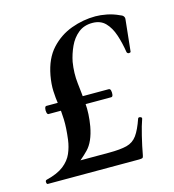

<svg xmlns="http://www.w3.org/2000/svg" viewBox="-90 -548 558 616"><g transform="rotate(-15 189.0 -240.0)"><path d="M-5 0Q-9 0 -9.5 -6.5Q-10 -13 -5 -14Q32 -23 52.5 -39Q73 -55 82 -76Q91 -97 94 -120Q99 -159 98 -186.5Q97 -214 93.5 -237Q90 -260 89 -283Q88 -306 93 -334Q103 -388 132 -419.5Q161 -451 200.5 -465.5Q240 -480 281 -480Q298 -480 318.5 -476Q339 -472 358 -463Q374 -458 372 -445L361 -341Q360 -338 355 -338Q350 -338 348 -343Q343 -375 334 -402Q325 -429 309 -445.5Q293 -462 266 -462Q238 -462 219 -446.5Q200 -431 189 -407Q178 -383 173 -358Q167 -321 171 -287Q175 -253 178 -218.5Q181 -184 174 -143Q165 -94 142 -70.5Q119 -47 93 -29L74 -46H210Q248 -46 269.5 -51.5Q291 -57 304 -75Q317 -93 329 -128Q331 -132 337 -130Q343 -128 341 -123Q334 -104 326 -71Q318 -38 313 -10Q312 -3 309 -1.5Q306 0 298 0ZM55 -216Q51 -216 49.5 -223Q48 -230 49.5 -236.5Q51 -243 55 -243H262Q267 -243 268.5 -236.5Q270 -230 269 -223Q268 -216 263 -216Z"/></g></svg>

Font: Cormorant Garamond Light SemiBold
Style: Italic
Weight: 600
Italic angle: -10°
Version: Version 4.001